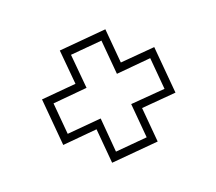

<svg xmlns="http://www.w3.org/2000/svg" viewBox="-67 -540 551 489"><g transform="rotate(20 209.0 -295.0)"><path d="M276 -139 209.5 -205.5 143.5 -139 53 -229.5 119.5 -296 53 -362 143.5 -452.5 209.5 -386.5 276 -452.5 366.5 -362 300 -296 366.5 -229.5ZM275.5 -169 336.5 -230 270.5 -296 337 -361.5 276 -422.5 210 -356 144 -422 83.5 -361.5 149.5 -296 84 -230 144.5 -169.5 210 -235Z"/></g></svg>

Font: Tourney Thin ExtraLight
Style: Regular
Weight: 250
Version: Version 1.015